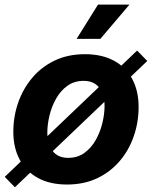

<svg xmlns="http://www.w3.org/2000/svg" viewBox="-22 -787 656 830"><path d="M267.8 10.7Q194 10.7 142.2 -17.6Q90.3 -45.8 63 -97.2Q35.6 -148.5 35.6 -217.2Q35.6 -283 56.5 -343.2Q77.5 -403.4 117.4 -450.7Q157.3 -498 214.6 -525.4Q272 -552.7 345.1 -552.7Q418.6 -552.7 470.6 -524.6Q522.5 -496.5 549.9 -445.1Q577.2 -393.8 577.2 -324.6Q577.2 -258.7 556.4 -198.5Q535.7 -138.2 495.7 -91.1Q455.7 -43.9 398.3 -16.6Q341 10.7 267.8 10.7ZM272.9 -104.6Q313.8 -104.6 343.5 -126.5Q373.3 -148.3 392.4 -182.7Q411.6 -217.1 420.8 -256Q430 -294.9 430 -328.7Q430 -361.5 420 -385.9Q410 -410.3 390.1 -423.9Q370.2 -437.5 339.7 -437.5Q298.9 -437.5 269.1 -415.9Q239.3 -394.3 220.2 -360.1Q201 -325.8 191.8 -287.1Q182.6 -248.3 182.6 -214Q182.6 -165.1 205.1 -134.9Q227.6 -104.6 272.9 -104.6ZM42.4 22.5 -1.5 -22.5 570.7 -568.4 614.6 -523.4ZM309.3 -619.1 401.7 -767.1H537.6L412 -619.1Z"/></svg>

Font: Inter
Style: Italic
Weight: 400
Italic angle: -9.3988°
Designer: Rasmus Andersson
Foundry: rsms
Version: Version 4.001;git-66647c0bb